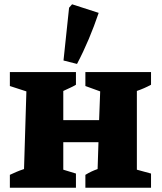

<svg xmlns="http://www.w3.org/2000/svg" viewBox="-20 -875 753 895"><path d="M26 0V-60Q41 -67 56 -73.5Q71 -80 92 -87L103 -449L26 -474V-539H334V-480Q319 -471 309.5 -467Q300 -463 275 -451V-315H442L447 -449L378 -474V-539H684V-480Q653 -463 618 -451V-84L684 -66V0H378V-60Q393 -69 405.5 -75Q418 -81 435 -87L439 -212H275V-84L334 -66V0ZM339 -577 276 -593 302 -839 316 -855 440 -815Q419 -753 394 -693.5Q369 -634 339 -577Z"/></svg>

Font: Piazzolla SC ExtraBold
Style: Regular
Weight: 800
Designer: Juan Pablo del Peral
Foundry: Huerta Tipografica
Version: Version 1.330